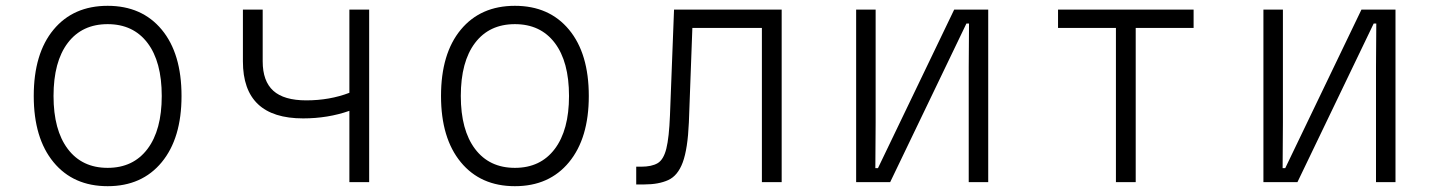

<svg xmlns="http://www.w3.org/2000/svg" viewBox="-20 -626 4940 660"><path d="M350 14Q232 14 164 -68.5Q96 -151 96 -296Q96 -442 164 -524Q232 -606 350 -606Q468 -606 536 -524Q604 -442 604 -296Q604 -151 536 -68.5Q468 14 350 14ZM350 -49Q438 -49 487 -114Q536 -179 536 -296Q536 -414 487 -478.5Q438 -543 350 -543Q262 -543 213 -478.5Q164 -414 164 -296Q164 -179 213 -114Q262 -49 350 -49Z M1181 0V-245Q1107 -219 1022 -219Q815 -219 815 -415V-593H883V-415Q883 -347 919.5 -314Q956 -281 1033 -281Q1113 -281 1181 -307V-593H1249V0Z M1750 14Q1632 14 1564 -68.5Q1496 -151 1496 -296Q1496 -442 1564 -524Q1632 -606 1750 -606Q1868 -606 1936 -524Q2004 -442 2004 -296Q2004 -151 1936 -68.5Q1868 14 1750 14ZM1750 -49Q1838 -49 1887 -114Q1936 -179 1936 -296Q1936 -414 1887 -478.5Q1838 -543 1750 -543Q1662 -543 1613 -478.5Q1564 -414 1564 -296Q1564 -179 1613 -114Q1662 -49 1750 -49Z M2167 8V-53H2184Q2220 -53 2240.5 -65Q2261 -77 2270.5 -115Q2280 -153 2283 -229L2297 -593H2667V0H2599V-530H2360L2348 -205Q2344 -114 2327 -68Q2310 -22 2277 -7Q2244 8 2195 8Z M2923 0V-593H2990V-204L2989 -48H2998L3260 -593H3377V0H3310V-396L3311 -545H3302L3040 0Z M3816 0V-530H3617V-593H4083V-530H3884V0Z M4323 0V-593H4390V-204L4389 -48H4398L4660 -593H4777V0H4710V-396L4711 -545H4702L4440 0Z"/></svg>

Font: Martian Mono ExtraLight
Style: Regular
Weight: 200
Monospace: yes
Designer: Roman Shamin
Foundry: Evil Martians
Version: Version 1.000; ttfautohint (v1.8.4.7-5d5b)